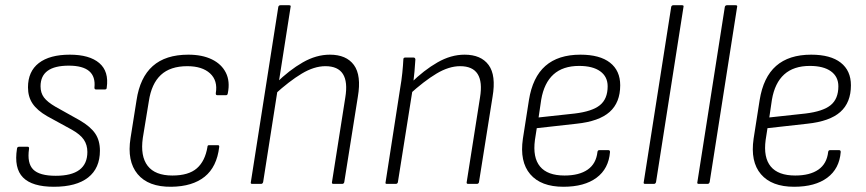

<svg xmlns="http://www.w3.org/2000/svg" viewBox="-20 -703 3312 734"><path d="M186 11Q103 11 68 -24.5Q33 -60 45 -135Q46 -142 53 -142H86Q92 -142 91 -134Q83 -79 107 -55Q131 -31 193 -31Q314 -31 314 -122Q314 -149 300.5 -169Q287 -189 255 -207L160 -259Q122 -281 104.5 -307Q87 -333 87 -369Q87 -430 128.5 -462Q170 -494 247 -494Q322 -494 359.5 -462Q397 -430 388 -368Q388 -361 381 -361H347Q341 -361 341 -368Q350 -452 243 -452Q135 -452 135 -373Q135 -348 148 -330.5Q161 -313 192 -295L285 -243Q326 -219 344 -192.5Q362 -166 362 -127Q362 -60 317 -24.5Q272 11 186 11Z M635 11Q547 12 506 -37.5Q465 -87 479 -175L502 -320Q515 -407 564 -450.5Q613 -494 700 -494Q753 -494 790 -476Q827 -458 843.5 -425Q860 -392 851 -347Q850 -339 844 -339H811Q804 -339 805 -347Q813 -395 783 -422.5Q753 -450 696 -450Q631 -450 595 -416.5Q559 -383 549 -316L526 -176Q516 -106 544.5 -69Q573 -32 639 -32Q701 -32 732.5 -59.5Q764 -87 773 -141Q773 -148 779 -148H813Q819 -148 818 -141Q809 -65 762.5 -27.5Q716 10 635 11Z M944 0Q937 0 939 -7L1044 -677Q1046 -683 1052 -683H1085Q1093 -683 1091 -677L986 -7Q984 0 978 0ZM1255 0Q1248 0 1249 -6L1300 -330Q1320 -450 1224 -450Q1181 -450 1133.5 -421.5Q1086 -393 1029 -341L1035 -385Q1086 -435 1137.5 -464.5Q1189 -494 1241 -494Q1304 -494 1333 -454.5Q1362 -415 1348 -333L1296 -6Q1294 0 1288 0Z M1770 0Q1763 0 1764 -6L1815 -330Q1835 -450 1739 -450Q1696 -450 1648.5 -421.5Q1601 -393 1544 -341L1550 -385Q1601 -435 1652.5 -464.5Q1704 -494 1756 -494Q1819 -494 1848 -454.5Q1877 -415 1863 -333L1811 -6Q1809 0 1803 0ZM1459 0Q1452 0 1454 -6L1510 -367Q1515 -395 1518 -424.5Q1521 -454 1522 -476Q1522 -483 1529 -483H1561Q1567 -483 1568 -476Q1567 -457 1564.5 -429Q1562 -401 1559 -378L1558 -365L1501 -6Q1499 0 1493 0Z M2134 11Q2048 11 2007 -37Q1966 -85 1979 -173L2002 -320Q2016 -408 2065 -451Q2114 -494 2199 -494Q2273 -494 2312 -463.5Q2351 -433 2351 -377Q2351 -311 2310.5 -275Q2270 -239 2184 -230L2032 -213L2025 -168Q2016 -101 2044.5 -66.5Q2073 -32 2138 -32Q2194 -32 2226.5 -54.5Q2259 -77 2264 -122Q2265 -129 2271 -129H2306Q2312 -129 2312 -122Q2307 -58 2260.5 -23.5Q2214 11 2134 11ZM2039 -254 2177 -269Q2244 -277 2273.5 -301Q2303 -325 2303 -373Q2303 -410 2274.5 -430.5Q2246 -451 2194 -451Q2132 -451 2096 -418.5Q2060 -386 2049 -322Z M2446 0Q2439 0 2441 -7L2546 -677Q2548 -683 2554 -683H2587Q2595 -683 2593 -677L2488 -7Q2486 0 2480 0Z M2651 0Q2644 0 2646 -7L2751 -677Q2753 -683 2759 -683H2792Q2800 -683 2798 -677L2693 -7Q2691 0 2685 0Z M3016 11Q2930 11 2889 -37Q2848 -85 2861 -173L2884 -320Q2898 -408 2947 -451Q2996 -494 3081 -494Q3155 -494 3194 -463.5Q3233 -433 3233 -377Q3233 -311 3192.5 -275Q3152 -239 3066 -230L2914 -213L2907 -168Q2898 -101 2926.5 -66.5Q2955 -32 3020 -32Q3076 -32 3108.5 -54.5Q3141 -77 3146 -122Q3147 -129 3153 -129H3188Q3194 -129 3194 -122Q3189 -58 3142.5 -23.5Q3096 11 3016 11ZM2921 -254 3059 -269Q3126 -277 3155.5 -301Q3185 -325 3185 -373Q3185 -410 3156.5 -430.5Q3128 -451 3076 -451Q3014 -451 2978 -418.5Q2942 -386 2931 -322Z"/></svg>

Font: Sofia Sans Semi Condensed Light
Style: Italic
Weight: 300
Italic angle: -9°
Version: Version 4.100